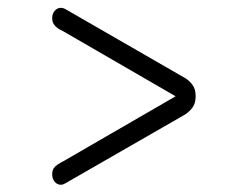

<svg xmlns="http://www.w3.org/2000/svg" viewBox="-20 -502 659 504"><path d="M493.5 -248Q493.5 -229 483.2 -217Q473 -205 462.5 -199.5L151 -20.5Q145 -17 140 -17Q130 -17 123.5 -25Q117 -33 117 -44.5Q117 -54.5 121.2 -60.5Q125.5 -66.5 131.8 -70.5Q138 -74.5 145 -78L444 -251V-247.5L145 -420.5Q138 -423.5 131.8 -427.8Q125.5 -432 121.2 -438.5Q117 -445 117 -454.5Q117 -466 123.8 -473.8Q130.5 -481.5 140 -481.5Q145 -481.5 151 -478.5L462.5 -299Q473 -294 483.2 -282Q493.5 -270 493.5 -251Z"/></svg>

Font: Sono Monospace Light
Style: Regular
Weight: 300
Version: Version 2.112